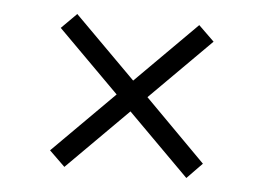

<svg xmlns="http://www.w3.org/2000/svg" viewBox="-36 -456 623 453"><g transform="rotate(5 275.0 -229.5)"><path d="M456 -374 312 -230 456 -85 420 -48 275 -193 131 -49 94 -85 239 -230 94 -375 130 -411 275 -266 419 -410Z"/></g></svg>

Font: EauTestSC
Style: Regular
Weight: 400
Designer: Christian Thalmann (Catharsis Fonts)
Version: Version 0.001;PS 000.001;hotconv 1.0.88;makeotf.lib2.5.64775